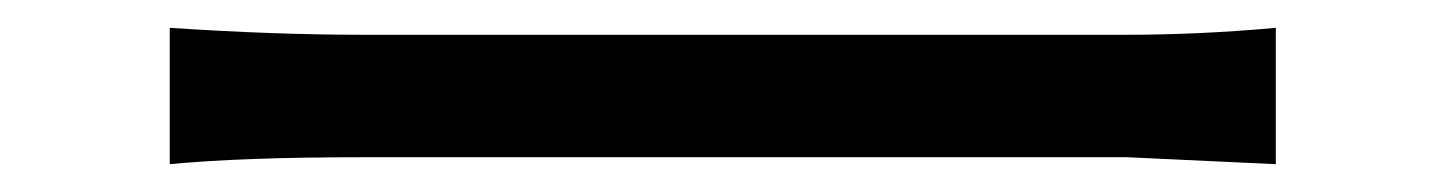

<svg xmlns="http://www.w3.org/2000/svg" viewBox="-20 -453 1040 138"><path d="M102 -433Q177 -428 241 -428H789Q842 -428 897 -433V-335L790 -340H241Q154 -340 102 -335Z"/></svg>

Font: 思源黑体R
Style: Regular
Weight: 400
Designer: Ryoko NISHIZUKA  (kana & ideographs); Paul D. Hunt (Latin, Greek & Cyrillic); Wenlong ZHANG  (bopomofo); Sandoll Communi
Foundry: Adobe Systems Incorporated
Version: Version 1.00 June 24, 2014, initial release